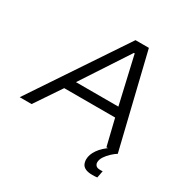

<svg xmlns="http://www.w3.org/2000/svg" viewBox="-212 -860 1205 1231"><g transform="rotate(30 390.0 -244.5)"><path d="M-18 0 442 -688H541L708 0H624L577 -193H200L70 0ZM246 -264H560L480 -612H474ZM635 199Q603 199 584 190.5Q565 182 557.5 166.5Q550 151 550 131Q550 96 576 58.5Q602 21 651 -11L708 0Q691 10 670 29.5Q649 49 635 70.5Q621 92 621 113Q621 126 630 136Q639 146 662 146Q666 146 669.5 146Q673 146 680 145L670 197Q661 198 652 198.5Q643 199 635 199Z"/></g></svg>

Font: Saira Expanded
Style: Italic
Weight: 400
Width: 7
Italic angle: -12°
Designer: Hector Gatti with collaboration of the Omnibus-Type team
Foundry: Omnibus-Type
Version: Version 1.101